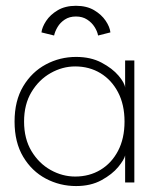

<svg xmlns="http://www.w3.org/2000/svg" viewBox="-20 -614 544 646"><path d="M401 0V-91Q398 -77 377.8 -52.2Q357.5 -27.5 321.5 -7.8Q285.5 12 236 12Q181.5 12 134.2 -13Q87 -38 58 -86.5Q29 -135 29 -205Q29 -275 58 -323.5Q87 -372 134.2 -397.2Q181.5 -422.5 236 -422.5Q285.5 -422.5 321.8 -403.2Q358 -384 378.8 -359.5Q399.5 -335 401 -319V-410.5H432V0ZM61 -205Q61 -147 86 -105.5Q111 -64 150.5 -42Q190 -20 233 -20Q280.5 -20 318 -42.5Q355.5 -65 377.2 -106.5Q399 -148 399 -205Q399 -262 377.2 -303.5Q355.5 -345 318 -367.8Q280.5 -390.5 233 -390.5Q190 -390.5 150.5 -368.2Q111 -346 86 -304.5Q61 -263 61 -205ZM162 -494.5 119.5 -505Q121.5 -522.5 135.2 -543.5Q149 -564.5 174.2 -579.5Q199.5 -594.5 235.5 -594.5Q271.5 -594.5 296.5 -579.8Q321.5 -565 335.5 -544.2Q349.5 -523.5 351.5 -505L310 -494.5Q307.5 -508.5 298.2 -523.2Q289 -538 273.2 -548.2Q257.5 -558.5 235.5 -558.5Q213.5 -558.5 198 -548.2Q182.5 -538 173.8 -523.2Q165 -508.5 162 -494.5Z"/></svg>

Font: League Spartan Thin Thin
Style: Regular
Weight: 250
Version: Version 2.002